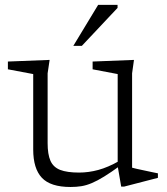

<svg xmlns="http://www.w3.org/2000/svg" viewBox="-20 -736 665 766"><path d="M170 -165Q170 -120.5 181.2 -94.8Q192.5 -69 220 -58.2Q247.5 -47.5 295.5 -47.5Q333.5 -47.5 372.2 -58Q411 -68.5 455 -93.5L460 -75.5Q423 -48.5 395.8 -31.8Q368.5 -15 346.8 -5.8Q325 3.5 304.8 6.8Q284.5 10 261.5 10Q181.5 10 147 -26.8Q112.5 -63.5 112.5 -139.5V-440.5L11.5 -459.5V-490.5L178 -497L170 -443.5ZM463.5 8.5 449.5 -73V-440.5L349.5 -459.5V-490.5L514.5 -497L507 -443.5V-67Q511.5 -65.5 525 -62.5Q538.5 -59.5 555.2 -56Q572 -52.5 587 -49.2Q602 -46 610 -44.5V-26.5L475 8.5ZM272.5 -553 371.5 -716.5H449V-704.5L306.5 -553Z"/></svg>

Font: Newsreader 9pt Light
Style: Regular
Weight: 300
Designer: Hugues Gentile
Foundry: Production Type
Version: Version 1.003